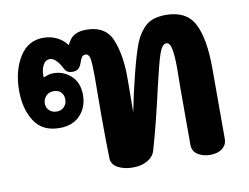

<svg xmlns="http://www.w3.org/2000/svg" viewBox="-68 -687 1012 781"><g transform="rotate(-10 438.0 -296.0)"><path d="M810 -345V-53Q810 -30 791.5 -15Q773 0 741 0Q711 0 689.5 -14Q668 -28 668 -54V-289L669 -370Q669 -421 663.5 -449.5Q658 -478 643 -478Q625 -478 612 -438.5Q599 -399 580 -316Q545 -161 515 -58Q508 -33 483 -18.5Q458 -4 422 -4Q386 -4 360.5 -18Q335 -32 334 -58Q332 -136 332 -239L333 -395Q333 -450 329 -470Q325 -490 311 -490Q301 -490 296 -482.5Q291 -475 287.5 -464.5Q284 -454 281 -449Q276 -439 268 -434.5Q260 -430 247 -430Q225 -430 216 -447Q191 -497 165 -497Q146 -497 136 -476.5Q126 -456 128 -428Q138 -432 148 -435Q158 -438 169 -438Q211 -438 242 -409.5Q273 -381 273 -330Q273 -281 242.5 -247.5Q212 -214 156 -214Q86 -214 53 -265Q20 -316 20 -392Q20 -473 55 -530Q90 -587 154 -587Q184 -587 209.5 -574.5Q235 -562 251 -540Q253 -543 262 -558Q271 -573 288.5 -581Q306 -589 331 -589Q412 -589 437.5 -525Q463 -461 463 -373V-335L462 -225Q476 -297 496.5 -378.5Q517 -460 534 -503Q552 -545 580 -568.5Q608 -592 661 -592Q746 -592 778 -530Q810 -468 810 -345ZM114 -323Q114 -305 126 -293.5Q138 -282 157 -282Q176 -282 187.5 -294.5Q199 -307 199 -325Q199 -343 188 -354.5Q177 -366 158 -366Q138 -366 126 -353Q114 -340 114 -323Z"/></g></svg>

Font: Mali
Style: Bold
Weight: 700
Designer: Kitiyaporn Chalermlarp | Katatrad Aksorn Co.,Ltd.
Foundry: Cadson Demak Co.,Ltd.
Version: Version 1.000; ttfautohint (v1.6)